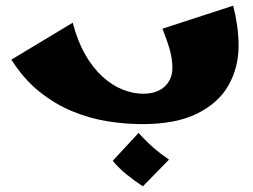

<svg xmlns="http://www.w3.org/2000/svg" viewBox="-20 -430 890 676"><path d="M481 7Q421 7 358.5 -3Q296 -13 235 -38Q174 -63 119 -107Q64 -151 20 -220L236 -350Q253 -285 280 -238Q307 -191 340.5 -160.5Q374 -130 411 -115Q448 -100 484 -100Q533 -100 560 -125.5Q587 -151 587 -191Q587 -222 578 -254Q569 -286 552 -329L801 -410Q810 -374 815 -339Q820 -304 820 -269Q820 -193 785 -130.5Q750 -68 675 -30.5Q600 7 481 7ZM483 226Q454 207 425.5 184Q397 161 377 136L468 38Q493 66 518 88Q543 110 575 132Z"/></svg>

Font: Marhey Light
Style: Regular
Weight: 300
Designer: Nur Syamsi & Bustanul Arifin
Foundry: Namelatype
Version: Version 1.000